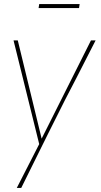

<svg xmlns="http://www.w3.org/2000/svg" viewBox="-20 -730 500 950"><path d="M85 200H63L174 -17L47 -530H68L186 -44L430 -530H453Q339 -306 302 -236Q242 -118 85 200ZM371 -690H171L174 -710H374Z"/></svg>

Font: Tanohe Sans Thin
Style: Italic
Weight: 100
Designer: Village Type and Design LLC & Cristiano Sobral
Foundry: Cooper Hewitt Smithsonian Design Museum
Version: Version 1.00;September 29, 2021;FontCreator 13.0.0.2655 64-b